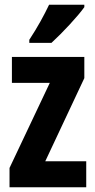

<svg xmlns="http://www.w3.org/2000/svg" viewBox="-20 -786 400 806"><path d="M334 -756V-766H186C165 -722 138 -672 103 -619V-606H196C243 -649 308 -719 334 -756ZM342 0V-109H170L334 -458V-547H30V-438H189L20 -81V0Z"/></svg>

Font: Noto Sans Lao Looped ExtraCondensed
Style: Bold
Weight: 700
Width: 2
Designer: Mark Frömberg, Ben Mitchell
Foundry: The Fontpad Ltd
Version: Version 1.002